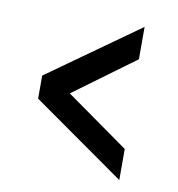

<svg xmlns="http://www.w3.org/2000/svg" viewBox="-61 -550 546 590"><g transform="rotate(10 211.5 -255.5)"><path d="M349 -17 60 -220V-292L344 -494V-393L103 -216L102 -289L349 -114Z"/></g></svg>

Font: Narnoor SemiBold
Style: Regular
Weight: 600
Designer: S. Sridhar Murthy
Foundry: SIL International
Version: Version 3.000